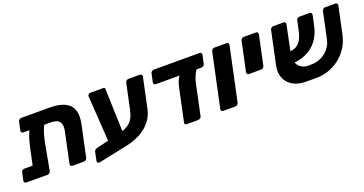

<svg xmlns="http://www.w3.org/2000/svg" viewBox="-36 -1134 3323 1754"><g transform="rotate(-20 1625.5 -257.0)"><path d="M150.1 -439.9Q139.5 -439.9 134.1 -447.1Q128.6 -454.4 130.6 -465L148 -545.9Q150 -556.5 159.1 -563.8Q168.1 -571 178.8 -571H452.6Q542.6 -571 598 -545.3Q653.4 -519.6 673.4 -465.7Q693.4 -411.9 675.1 -326.4L610.7 -25.1Q608.7 -14.5 599.7 -7.2Q590.6 0 580 0H468Q457.4 0 451.9 -6.9Q446.5 -13.9 448.5 -24.5L511.3 -321.4Q523.8 -378.9 501.6 -409.4Q479.4 -439.9 418.4 -439.9ZM289.7 -508.6H334.2Q361.7 -508.6 369.7 -497.9Q377.6 -487.3 370.6 -474.8Q354.2 -443.1 342.4 -414.4Q330.5 -385.8 321.7 -355.9Q313 -326 305.2 -288.9L256.6 -25.1Q254.6 -14.5 245.6 -7.2Q236.5 0 225.9 0L19.8 -0.8Q9.1 -0.8 3.5 -8Q-2.1 -15.2 -0.1 -25.9L16 -100.5Q18 -111.1 26.7 -118.4Q35.5 -125.6 46.1 -125.6L126.7 -125.2L161.4 -287Q167.9 -319.5 176.3 -349.4Q184.6 -379.4 197 -410.1Q209.4 -440.9 227.3 -475.1Q235.4 -488.9 249.1 -498.8Q262.9 -508.6 289.7 -508.6Z M711.9 56.2Q700.9 58.4 694.1 51.4Q687.4 44.4 689.4 33.8L706.4 -48.6Q708.4 -58.9 716.3 -66.2Q724.2 -73.6 734.5 -76L966 -130.7Q1024.6 -144.9 1058.6 -167.1Q1092.6 -189.4 1110.2 -222.4Q1127.9 -255.4 1137.3 -299.6L1189.6 -546.5Q1191.6 -557.1 1200.7 -564.1Q1209.8 -571 1220.4 -571H1332.4Q1343 -571 1348.4 -563.8Q1353.9 -556.5 1351.9 -545.9L1289.2 -251.5Q1275.4 -185.9 1233.6 -134.7Q1191.9 -83.5 1126.7 -49.1Q1061.5 -14.8 976.2 1ZM857.6 -24 824.6 -531Q823.6 -539 823.1 -543Q822.6 -547 823.6 -551Q825.6 -559 833.1 -565Q840.6 -571 848.6 -571H972.2Q991.2 -571 991.2 -556L1008.2 -47Z M1578 0Q1568 0 1563.5 -6Q1559 -12 1561 -22L1626 -328.8Q1639.3 -392.6 1660.3 -426.6Q1681.3 -460.5 1710.8 -460.5H1870.9Q1845.9 -460.5 1821.9 -419.3Q1798 -378.1 1784.7 -318.1L1722 -22Q1720 -12 1709.4 -6Q1698.7 0 1688.7 0ZM1437.9 -439.9Q1427.3 -439.9 1421.8 -447.1Q1416.4 -454.4 1418.4 -465L1435.8 -545.9Q1437.8 -556.5 1446.8 -563.8Q1455.9 -571 1466.5 -571H1911.6Q1922.2 -571 1927.7 -563.8Q1933.1 -556.5 1931.1 -545.9L1913.7 -465Q1911.7 -455 1903.3 -447.4Q1894.9 -439.9 1883 -439.9Z M1934 0Q1923.4 0 1917.9 -7.2Q1912.5 -14.5 1914.5 -25.1L2025.3 -545.9Q2027.3 -556.5 2036.3 -563.8Q2045.4 -571 2056 -571H2174.2Q2184.9 -571 2190.3 -563.8Q2195.7 -556.5 2193.7 -545.9L2083 -25.1Q2081 -14.5 2071.9 -7.2Q2062.9 0 2052.2 0Z M2270 -236.2Q2259.4 -236.2 2253.9 -243.5Q2248.5 -250.7 2250.5 -261.4L2311 -545.9Q2313 -556.5 2322.1 -563.8Q2331.1 -571 2341.8 -571H2460Q2470.6 -571 2476.1 -563.8Q2481.5 -556.5 2479.5 -545.9L2419 -261.4Q2417 -250.7 2407.9 -243.5Q2398.9 -236.2 2388.2 -236.2Z M2831.9 -122.7Q2885.2 -122.4 2930.4 -143.7Q2975.5 -165.1 3006.4 -202.9Q3037.2 -240.7 3047.5 -288.2L3102.1 -546.5Q3104.1 -557.1 3113.2 -564.1Q3122.3 -571 3132.9 -571H3232.4Q3243 -571 3248.4 -563.8Q3253.9 -556.5 3251.9 -545.9L3195.6 -282.5Q3181.4 -215.1 3146.9 -161.2Q3112.4 -107.2 3063.1 -69.2Q3013.9 -31.2 2955.2 -11.2Q2896.6 8.9 2833.5 8.1H2739.6Q2658.5 8.1 2607.1 -23.4Q2555.6 -54.9 2535.8 -107.8Q2515.9 -160.8 2529.4 -224.5L2597.9 -545.9Q2599.9 -556.5 2608.9 -563.8Q2618 -571 2628.6 -571H2728.1Q2738.7 -571 2744.2 -564.1Q2749.6 -557.1 2747.6 -546.5L2695.9 -297.1Q2678.1 -213.2 2711 -168Q2743.9 -122.7 2807.5 -122.7ZM2656.7 -190.8 2679.5 -301.5Q2726.4 -302.2 2756.4 -319.9Q2786.4 -337.6 2804.2 -370.6Q2822 -403.5 2831.6 -449.2L2851.9 -544.6Q2854.5 -556.5 2863.6 -563.8Q2872.6 -571 2883.3 -571H2982.1Q2992.7 -571 2998.2 -563.1Q3003.6 -555.3 3001 -544.6L2980.4 -447.4Q2963.4 -365.6 2919.7 -308.3Q2876 -251 2809.4 -220.7Q2742.9 -190.4 2656.7 -190.8Z"/></g></svg>

Font: Rubik Light
Style: Italic
Weight: 300
Italic angle: -12°
Designer: Hubert and Fischer
Foundry: Hubert and Fischer
Version: Version 2.300;gftools[0.9.30]